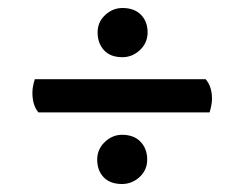

<svg xmlns="http://www.w3.org/2000/svg" viewBox="-20 -530 612 480"><path d="M286 -387Q256 -387 240 -404.5Q224 -422 224 -449Q224 -475 243 -492.5Q262 -510 286 -510Q316 -510 332.5 -493Q349 -476 349 -449Q349 -423 330 -405Q311 -387 286 -387ZM76 -249Q61 -267 61 -298Q61 -313 67 -332H494Q510 -314 510 -283Q510 -269 504 -249ZM285 -70Q255 -70 239 -87Q223 -104 223 -131Q223 -157 242 -175Q261 -193 285 -193Q315 -193 331.5 -175.5Q348 -158 348 -131Q348 -105 329 -87.5Q310 -70 285 -70Z"/></svg>

Font: Petrona ExtraBold
Style: Regular
Weight: 800
Designer: Ringo R. Seeber
Foundry: Ringo R. Seeber
Version: Version 2.001; ttfautohint (v1.8.3)